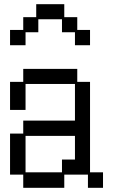

<svg xmlns="http://www.w3.org/2000/svg" viewBox="-20 -869 540 917"><path d="M28 -726H91V-787H153V-849H287V-787H349V-726H410V-653H338V-715H276V-777H163V-715H102V-653H28ZM28 -231H91V-293H338V-468H102V-344H28V-478H91V-540H349V-478H410V-46H472V28H400V-35H287V28H91V-35H28ZM276 -46V-107H338V-220H102V-46Z"/></svg>

Font: DotGothic16
Style: Regular
Weight: 400
Designer: Fontworks Inc.
Foundry: Fontworks Inc.
Version: Version 1.100